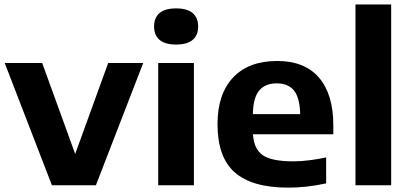

<svg xmlns="http://www.w3.org/2000/svg" viewBox="-20 -828 1834 858"><path d="M212 0 1 -546.5H168.5L316 -140L463.5 -546.5H620L408.5 0Z M687 0V-546.5H846.5V0ZM767 -629Q717 -629 692.8 -650Q668.5 -671 668.5 -709.5Q668.5 -748.5 692.8 -769.5Q717 -790.5 767 -790.5Q817 -790.5 841.2 -769.5Q865.5 -748.5 865.5 -709.5Q865.5 -671 841.2 -650Q817 -629 767 -629Z M1268 10.5Q1106.5 10.5 1029.2 -57.5Q952 -125.5 952 -273Q952 -407.5 1021.5 -481.5Q1091 -555.5 1219 -555.5Q1341.5 -555.5 1405.5 -481Q1469.5 -406.5 1469.5 -268V-228H1110.5Q1114.5 -162 1154.2 -134.5Q1194 -107 1291 -107Q1324.5 -107 1362.2 -111.8Q1400 -116.5 1437.5 -124.5V-8.5Q1391 1.5 1349.2 6Q1307.5 10.5 1268 10.5ZM1216.5 -455.5Q1166 -455.5 1138.8 -424Q1111.5 -392.5 1110 -318H1321.5Q1319.5 -392 1293.5 -423.8Q1267.5 -455.5 1216.5 -455.5Z M1568.5 0V-808H1728V0Z"/></svg>

Font: Encode Sans Semi Expanded
Style: Bold
Weight: 700
Width: 6
Designer: Multiple Designers
Foundry: Impallari Type
Version: Version 3.000; ttfautohint (v1.8.3) -l 8 -r 50 -G 200 -x 14 